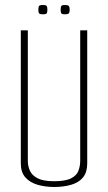

<svg xmlns="http://www.w3.org/2000/svg" viewBox="-20 -741 431 766"><path d="M196 5Q160 5 129.5 -4Q99 -13 81 -33.5Q63 -54 63 -89V-620H91V-99Q91 -78 99.5 -59.5Q108 -41 130.5 -29.5Q153 -18 196 -18Q241 -18 263.5 -29.5Q286 -41 293 -60Q300 -79 300 -99V-620H328V-89Q328 -54 311.5 -33.5Q295 -13 264.5 -4Q234 5 196 5ZM239 -684Q226 -684 224 -689Q222 -694 222 -702Q222 -711 224 -716Q226 -721 239 -721Q253 -721 255.5 -716Q258 -711 258 -702Q258 -694 255.5 -689Q253 -684 239 -684ZM151 -684Q137 -684 135 -689Q133 -694 133 -702Q133 -711 135 -716Q137 -721 151 -721Q165 -721 167 -716Q169 -711 169 -702Q169 -694 167 -689Q165 -684 151 -684Z"/></svg>

Font: Smooch Sans Thin ExtraLight
Style: Regular
Weight: 250
Version: Version 1.010